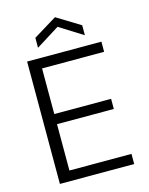

<svg xmlns="http://www.w3.org/2000/svg" viewBox="-131 -979 823 1061"><g transform="rotate(-15 280.5 -448.5)"><path d="M77 0V-700H502V-642H147V-381H472V-323H147V-58H502V0ZM155 -758V-815L289 -897L423 -815V-758L289 -842Z"/></g></svg>

Font: DM Sans 18pt Light
Style: Regular
Weight: 300
Designer: Colophon Foundry, Jonny Pinhorn
Foundry: Colophon Foundry
Version: Version 4.004;gftools[0.9.30]